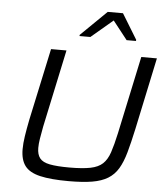

<svg xmlns="http://www.w3.org/2000/svg" viewBox="-60 -967 894 1028"><g transform="rotate(5 386.5 -452.5)"><path d="M347 8Q251 8 193.5 -5.5Q136 -19 111.5 -51.5Q87 -84 87 -141Q87 -172 93 -211.5Q99 -251 109 -301L192 -688H275L186 -270Q179 -233 174.5 -205Q170 -177 170 -155Q170 -120 185.5 -100Q201 -80 239.5 -72.5Q278 -65 345 -65Q415 -65 457.5 -73.5Q500 -82 523.5 -104Q547 -126 560.5 -166Q574 -206 588 -270L677 -688H761L679 -301Q663 -227 648 -173.5Q633 -120 612 -85Q591 -50 557.5 -29.5Q524 -9 473.5 -0.5Q423 8 347 8ZM338 -771V-777L477 -913H559L642 -777L641 -771H591L513 -870L396 -771Z"/></g></svg>

Font: Saira SemiExpanded
Style: Italic
Weight: 400
Width: 6
Italic angle: -12°
Designer: Hector Gatti with collaboration of the Omnibus-Type team
Foundry: Omnibus-Type
Version: Version 1.101